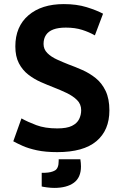

<svg xmlns="http://www.w3.org/2000/svg" viewBox="-20 -729 600 939"><path d="M260 15Q202 15 160.5 6Q119 -3 91 -15.5Q63 -28 45 -38L85 -150Q115 -133 157.5 -117Q200 -101 260 -101Q307 -101 332 -113.5Q357 -126 367 -146.5Q377 -167 377 -190Q377 -220 356.5 -240Q336 -260 305.5 -274.5Q275 -289 244 -301Q213 -313 180 -327.5Q147 -342 118.5 -364Q90 -386 72.5 -419.5Q55 -453 55 -502Q55 -599 119 -654Q183 -709 292 -709Q355 -709 403.5 -694Q452 -679 484 -662L444 -556Q416 -572 381.5 -583Q347 -594 302 -594Q265 -594 241 -585Q217 -576 205 -558Q193 -540 193 -514Q193 -488 211.5 -469.5Q230 -451 258.5 -438Q287 -425 315 -414Q348 -402 383 -386.5Q418 -371 448 -347Q478 -323 496.5 -284.5Q515 -246 515 -189Q515 -92 451.5 -38.5Q388 15 260 15ZM245 190Q230 190 210.5 187.5Q191 185 184 183V116H200Q231 115 249 104.5Q267 94 267 58V50H373Q376 69 376 85Q376 139 341.5 164.5Q307 190 245 190Z"/></svg>

Font: Ubuntu Sans Mono
Style: Regular
Weight: 400
Monospace: yes
Designer: Dalton Maag Ltd
Foundry: Dalton Maag Ltd
Version: Version 1.006